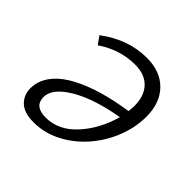

<svg xmlns="http://www.w3.org/2000/svg" viewBox="-118 -528 644 644"><g transform="rotate(45 204.5 -206.0)"><path d="M373 -276Q373 -250 367 -220Q353 -158 316 -106.5Q279 -55 227 -25Q175 5 119 5Q73 5 51.5 -16Q30 -37 30 -69Q30 -75 32 -89Q45 -149 120.5 -189Q196 -229 317 -247Q319 -265 319 -273Q319 -320 294 -346.5Q269 -373 223 -373Q151 -373 88 -330L68 -358Q147 -417 234 -417Q299 -417 336 -379Q373 -341 373 -276ZM311 -212Q206 -194 144 -157Q82 -120 82 -79Q82 -35 136 -35Q196 -35 243 -86Q290 -137 311 -212Z"/></g></svg>

Font: Ysabeau Semilight
Style: Italic
Weight: 300
Italic angle: -12°
Designer: Christian Thalmann (Catharsis Fonts)
Version: Version 0.003